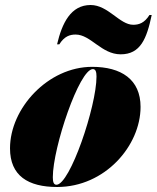

<svg xmlns="http://www.w3.org/2000/svg" viewBox="-20 -737 626 767"><path d="M282 -599C342.5 -599 385 -520 462 -520C541 -520 566 -582 586 -677H577C557 -645 535 -638 512 -638C458 -638 412 -717 342 -717C263 -717 228 -645 208 -560H217C237 -592 259 -599 282 -599ZM208.5 10C399.5 10 541.5 -155 541.5 -310C541.5 -420 464 -470 348 -470C172 -470 20 -304.5 20 -144.5C20 -34.5 92.5 10 208.5 10ZM205.5 1C194.5 1 191 -10 191 -29C191 -148 297 -461 351 -461C362 -461 365.5 -450 365.5 -431C365.5 -312 259.5 1 205.5 1Z"/></svg>

Font: Bodoni* 24pt Fatface
Style: Italic
Weight: 900
Italic angle: -13°
Version: Version 2.3